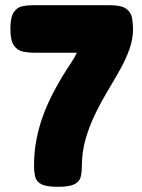

<svg xmlns="http://www.w3.org/2000/svg" viewBox="-20 -710 547 739"><path d="M203 9Q158 9 139 -1Q120 -11 115.5 -29.5Q111 -48 111 -71Q111 -126 120.5 -174Q130 -222 145.5 -264Q161 -306 179.5 -342.5Q198 -379 216 -409Q234 -439 250.5 -463.5Q267 -488 276 -507H111Q89 -507 68 -511.5Q47 -516 33.5 -535Q20 -554 20 -599Q20 -644 33 -663Q46 -682 65.5 -686Q85 -690 106 -690H401Q447 -690 465.5 -676.5Q484 -663 488 -642Q492 -621 492 -598Q492 -559 478 -520Q464 -481 441.5 -441Q419 -401 393.5 -358.5Q368 -316 346 -270.5Q324 -225 309.5 -175Q295 -125 295 -69Q295 -47 290.5 -29Q286 -11 266.5 -1Q247 9 203 9Z"/></svg>

Font: Fredoka SemiCondensed
Style: Bold
Weight: 700
Width: 4
Designer: Ben Nathan
Foundry: Milena B. Brandão, Ben Nathan
Version: Version 2.001